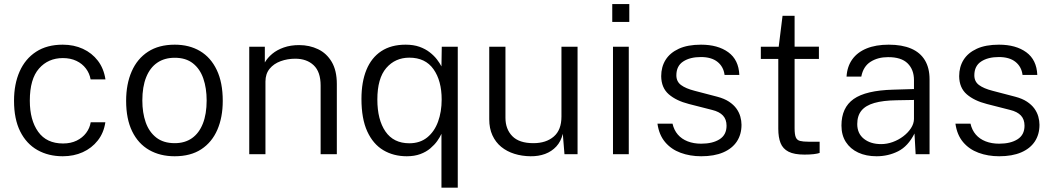

<svg xmlns="http://www.w3.org/2000/svg" viewBox="-20 -742 5078 924"><path d="M282 -527Q335.5 -527 379 -507Q422.5 -487 451 -449.8Q479.5 -412.5 487.5 -360H416Q411 -389 393.5 -412.2Q376 -435.5 347.8 -449Q319.5 -462.5 282.5 -462.5Q212 -462.5 167.8 -412.2Q123.5 -362 123.5 -257.5Q123.5 -164 163.8 -107.8Q204 -51.5 283.5 -51.5Q320.5 -51.5 348.8 -65.2Q377 -79 394.5 -102.2Q412 -125.5 416.5 -153.5H487Q479.5 -102.5 450.5 -65.8Q421.5 -29 378.2 -9.5Q335 10 282 10Q213 10 160 -20Q107 -50 77.2 -109.5Q47.5 -169 47.5 -257Q47.5 -337.5 74.5 -398.2Q101.5 -459 153.8 -493Q206 -527 282 -527Z M820.5 10Q750.5 10 697.8 -20.2Q645 -50.5 616 -110Q587 -169.5 587 -256.5Q587 -337.5 613.8 -398.5Q640.5 -459.5 692.5 -493.2Q744.5 -527 821 -527Q891 -527 942.8 -496.2Q994.5 -465.5 1023.2 -405.2Q1052 -345 1052 -256.5Q1052 -177.5 1026 -117.5Q1000 -57.5 948.8 -23.8Q897.5 10 820.5 10ZM821 -53Q869.5 -53 903.8 -77Q938 -101 956.2 -147Q974.5 -193 974.5 -258.5Q974.5 -317.5 958.5 -364Q942.5 -410.5 908.5 -437.2Q874.5 -464 821 -464Q771.5 -464 736.8 -440.2Q702 -416.5 683.5 -370.5Q665 -324.5 665 -258.5Q665 -199.5 681.2 -153.2Q697.5 -107 732 -80Q766.5 -53 821 -53Z M1179.5 0V-517H1254.5V-441.5Q1267.5 -464 1290.2 -483Q1313 -502 1345.8 -513.5Q1378.5 -525 1419.5 -525Q1469.5 -525 1510.8 -505.2Q1552 -485.5 1576.5 -444Q1601 -402.5 1601 -337.5V0H1523V-330.5Q1523 -396.5 1489.5 -428Q1456 -459.5 1401 -459.5Q1363.5 -459.5 1330.5 -447.5Q1297.5 -435.5 1277.5 -411Q1257.5 -386.5 1257.5 -349.5V0Z M2183 161H2104.5V-98Q2097 -81.5 2084 -63.2Q2071 -45 2051 -28Q2031 -11 2002.8 -0.5Q1974.5 10 1937.5 10Q1874 10 1824.8 -19.2Q1775.5 -48.5 1747.5 -109.5Q1719.5 -170.5 1719.5 -266Q1719.5 -347.5 1743.5 -406Q1767.5 -464.5 1815 -495.8Q1862.5 -527 1932 -527Q1970 -527 1998.8 -516.8Q2027.5 -506.5 2048.2 -490.2Q2069 -474 2082.8 -456Q2096.5 -438 2104.5 -422.5L2106 -517H2183ZM1950 -52.5Q2001 -52.5 2035.8 -80.5Q2070.5 -108.5 2088 -156.2Q2105.5 -204 2105.5 -263Q2105.5 -353.5 2066.2 -409Q2027 -464.5 1950 -464.5Q1882 -464.5 1839 -414.8Q1796 -365 1796 -263Q1796 -166 1835 -109.2Q1874 -52.5 1950 -52.5Z M2533 10Q2491.5 9.5 2455.5 -1.8Q2419.5 -13 2392.2 -35.2Q2365 -57.5 2349.8 -90.8Q2334.5 -124 2334.5 -168V-517H2412.5V-175Q2412.5 -120.5 2445.5 -86.8Q2478.5 -53 2547 -53Q2608 -53 2645 -84.8Q2682 -116.5 2682 -181V-517H2759.5V0H2696.5L2688.5 -98Q2679.5 -61 2657.2 -37Q2635 -13 2603.2 -1.2Q2571.5 10.5 2533 10Z M3006 -517V0H2930V-517ZM3008.5 -722.5V-636.5H2926.5V-722.5Z M3354.5 10Q3300.5 10 3255.2 -6.8Q3210 -23.5 3180.8 -58.2Q3151.5 -93 3144 -147H3216.5Q3223.5 -116 3242 -94.5Q3260.5 -73 3289.2 -61.8Q3318 -50.5 3354.5 -50.5Q3409.5 -50.5 3443 -71.8Q3476.5 -93 3476.5 -137Q3476.5 -167.5 3459.2 -186Q3442 -204.5 3407 -213L3295.5 -241.5Q3234.5 -257 3198.5 -288.2Q3162.5 -319.5 3162 -375.5Q3162 -420 3183.2 -454Q3204.5 -488 3247 -507.5Q3289.5 -527 3353.5 -527Q3435 -527 3485 -490.5Q3535 -454 3538 -381.5H3467Q3462 -421 3433 -444.2Q3404 -467.5 3353 -467.5Q3300.5 -467.5 3267.8 -446Q3235 -424.5 3235 -379.5Q3235 -349.5 3257.5 -332.8Q3280 -316 3323 -305L3432 -276.5Q3466 -267.5 3488.2 -252.8Q3510.5 -238 3523.8 -219.8Q3537 -201.5 3542.8 -181Q3548.5 -160.5 3548.5 -141.5Q3548.5 -95 3526 -61Q3503.5 -27 3460.2 -8.5Q3417 10 3354.5 10Z M3921 -458.5H3804V-125Q3804 -95 3809.8 -81.2Q3815.5 -67.5 3830.2 -63.8Q3845 -60 3871.5 -60H3924.5V-6Q3915 -2.5 3896.2 -0.2Q3877.5 2 3851.5 2Q3802 2 3774.8 -12Q3747.5 -26 3736.5 -53.5Q3725.5 -81 3725.5 -122.5V-458.5H3641.5V-517H3727.5L3746 -666H3804V-517.5H3921Z M4198.5 10Q4148 10 4110 -7.8Q4072 -25.5 4050.8 -58.5Q4029.5 -91.5 4029.5 -138Q4029.5 -224 4088.2 -265.5Q4147 -307 4278.5 -310.5L4378.5 -313.5V-356.5Q4378.5 -407 4347.8 -437.2Q4317 -467.5 4253 -467Q4205 -467 4169.8 -444.8Q4134.5 -422.5 4125 -373.5H4054Q4057 -422 4081.5 -456.2Q4106 -490.5 4150.5 -508.8Q4195 -527 4257 -527Q4321 -527 4364.8 -508.2Q4408.5 -489.5 4431 -452.2Q4453.5 -415 4453.5 -360V0H4386.5L4381 -99.5Q4350 -38 4302.2 -14Q4254.5 10 4198.5 10ZM4220.5 -48.5Q4248.5 -48.5 4276.2 -58.5Q4304 -68.5 4327 -86Q4350 -103.5 4364 -125Q4378 -146.5 4378.5 -169V-261L4295 -259.5Q4229.5 -258.5 4187.8 -246.5Q4146 -234.5 4125.8 -209.8Q4105.5 -185 4105.5 -145Q4105.5 -99.5 4137.5 -74Q4169.5 -48.5 4220.5 -48.5Z M4788.5 10Q4734.5 10 4689.2 -6.8Q4644 -23.5 4614.8 -58.2Q4585.5 -93 4578 -147H4650.5Q4657.5 -116 4676 -94.5Q4694.5 -73 4723.2 -61.8Q4752 -50.5 4788.5 -50.5Q4843.5 -50.5 4877 -71.8Q4910.5 -93 4910.5 -137Q4910.5 -167.5 4893.2 -186Q4876 -204.5 4841 -213L4729.5 -241.5Q4668.5 -257 4632.5 -288.2Q4596.5 -319.5 4596 -375.5Q4596 -420 4617.2 -454Q4638.5 -488 4681 -507.5Q4723.5 -527 4787.5 -527Q4869 -527 4919 -490.5Q4969 -454 4972 -381.5H4901Q4896 -421 4867 -444.2Q4838 -467.5 4787 -467.5Q4734.5 -467.5 4701.8 -446Q4669 -424.5 4669 -379.5Q4669 -349.5 4691.5 -332.8Q4714 -316 4757 -305L4866 -276.5Q4900 -267.5 4922.2 -252.8Q4944.5 -238 4957.8 -219.8Q4971 -201.5 4976.8 -181Q4982.5 -160.5 4982.5 -141.5Q4982.5 -95 4960 -61Q4937.5 -27 4894.2 -8.5Q4851 10 4788.5 10Z"/></svg>

Font: Public Sans Thin Light
Style: Regular
Weight: 300
Version: Version 1.007